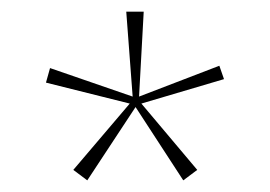

<svg xmlns="http://www.w3.org/2000/svg" viewBox="-20 -632 464 330"><path d="M130 -322 106 -340 203 -454 59 -490 66 -515 208 -466 197 -612H227L219 -466L357 -519L365 -496L223 -454L319 -340L295 -322L213 -448Z"/></svg>

Font: Smooch Sans Light
Style: Regular
Weight: 300
Designer: Robert E. Leuschke
Foundry: Robert E. Leuschke
Version: Version 1.010; ttfautohint (v1.8.3)